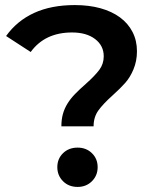

<svg xmlns="http://www.w3.org/2000/svg" viewBox="-20 -730 621 757"><path d="M318 -399Q354 -431 371.5 -454.5Q389 -478 389 -508Q389 -550 355 -576Q321 -602 264 -602Q157 -602 101 -525L4 -588Q47 -648 114.5 -679Q182 -710 275 -710Q331 -710 376 -697.5Q421 -685 453 -661.5Q485 -638 502.5 -604Q520 -570 520 -528Q520 -489 506 -456Q493 -425 474 -403.5Q455 -382 424 -354Q386 -320 367.5 -294Q349 -268 349 -232H222Q222 -259 228 -280.5Q234 -302 246 -321.5Q258 -341 276 -359.5Q294 -378 318 -399ZM206 -71Q206 -104 228.5 -126Q251 -148 286 -148Q320 -148 342.5 -126Q365 -104 365 -71Q365 -38 342.5 -15.5Q320 7 286 7Q251 7 228.5 -15.5Q206 -38 206 -71Z"/></svg>

Font: CMG Sans SemiBold
Style: Regular
Weight: 600
Designer: Julieta Ulanovsky
Foundry: Julieta Ulanovsky
Version: Version 7.200